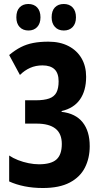

<svg xmlns="http://www.w3.org/2000/svg" viewBox="-20 -933 524 963"><path d="M412 -548Q412 -478 381 -434Q350 -390 289 -376V-372Q359 -364 394.5 -319.5Q430 -275 430 -200Q430 -140 406 -92.5Q382 -45 330 -17.5Q278 10 195 10Q146 10 103.5 1.5Q61 -7 26 -23V-153Q45 -140 70.5 -130Q96 -120 123.5 -114.5Q151 -109 175 -109Q236 -109 263 -133Q290 -157 290 -211Q290 -263 258 -288Q226 -313 164 -313H106V-430H159Q201 -430 226.5 -439Q252 -448 263 -469Q274 -490 274 -525Q274 -566 253.5 -585.5Q233 -605 193 -605Q159 -605 131 -592.5Q103 -580 80 -557L26 -657Q56 -682 84.5 -696.5Q113 -711 146.5 -717.5Q180 -724 223 -724Q281 -724 323.5 -702Q366 -680 389 -640.5Q412 -601 412 -548ZM62 -846Q62 -879 78.5 -896Q95 -913 122 -913Q150 -913 166.5 -895.5Q183 -878 183 -846Q183 -815 166.5 -797.5Q150 -780 123 -780Q95 -780 78.5 -797.5Q62 -815 62 -846ZM239 -846Q239 -879 255.5 -896Q272 -913 300 -913Q328 -913 344.5 -895.5Q361 -878 361 -846Q361 -815 344.5 -797.5Q328 -780 300 -780Q272 -780 255.5 -798Q239 -816 239 -846Z"/></svg>

Font: Noto Sans Display ExtraCondensed
Style: Bold
Weight: 700
Width: 2
Designer: Monotype Design Team
Foundry: Monotype Imaging Inc.
Version: Version 2.003